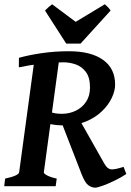

<svg xmlns="http://www.w3.org/2000/svg" viewBox="-23 -869 610 896"><path d="M514.2 -474.1Q514.2 -444.8 498.5 -411.9Q482.9 -378.9 452.4 -349.6Q421.9 -320.3 378.2 -302Q334.5 -283.7 278.3 -283.7Q261.2 -283.7 239 -285.6Q216.8 -287.6 201.2 -293.5L209 -347.7Q223.6 -341.8 237.3 -339.8Q251 -337.9 266.1 -337.9Q300.3 -337.9 330.1 -352.1Q359.9 -366.2 378.4 -393.6Q397 -420.9 397 -460Q397 -508.3 377.4 -533.7Q357.9 -559.1 329.8 -568.6Q301.8 -578.1 274.4 -578.1Q225.1 -578.1 167.2 -571.3Q109.4 -564.5 64.9 -554.7L65.4 -599.1Q109.4 -611.8 170.7 -620.8Q231.9 -629.9 298.8 -629.9Q401.4 -629.9 457.8 -589.8Q514.2 -549.8 514.2 -474.1ZM566.4 -57.1Q541 -40 510.5 -25.4Q480 -10.7 455.3 -2Q430.7 6.8 421.9 6.8Q405.3 6.8 389.4 -4.4Q373.5 -15.6 357.4 -57.1L263.7 -298.8L343.3 -318.8L464.4 -104.5Q478.5 -79.6 496.3 -78.6Q514.2 -77.6 553.7 -90.3ZM254.9 -604.5 181.6 -65.4Q180.2 -59.6 195.6 -51Q210.9 -42.5 241.7 -35.6L236.8 0H-3.4L1 -35.6Q64.5 -49.3 66.4 -65.4L139.6 -604.5ZM493.2 -819.8 353 -665.5H286.1L187 -819.8Q194.8 -828.1 203.6 -835.7Q212.4 -843.3 220.2 -849.1L330.1 -767.1L466.3 -849.1Q472.2 -843.8 480 -836.2Q487.8 -828.6 493.2 -819.8Z"/></svg>

Font: Gentium Plus
Style: Bold Italic
Weight: 700
Italic angle: -8°
Designer: Victor Gaultney, Annie Olsen, Iska Routamaa, Becca Hirsbrunner
Foundry: SIL International
Version: Version 6.101